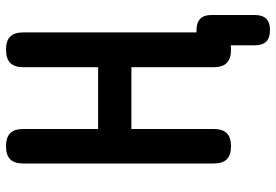

<svg xmlns="http://www.w3.org/2000/svg" viewBox="-160 -620 920 640"><g transform="rotate(-90 300.0 -300.0)"><path d="M396 -322H190V-48Q190 -18 176 -4Q162 10 132.5 10Q103 10 89 -4Q75 -18 75 -48V-682Q75 -712 89 -726Q103 -740 132.5 -740Q162 -740 176 -726Q190 -712 190 -682V-433H396V-682Q396 -712 410.5 -726Q425 -740 454.5 -740Q484 -740 498 -726Q512 -712 512 -682V-105H519Q545 -105 557.5 -92.5Q570 -80 570 -55V89Q570 115 557.5 127.5Q545 140 519.5 140Q494 140 481.5 127.5Q469 115 469 89V9Q462 10 454 10Q425 10 410.5 -4Q396 -18 396 -48Z"/></g></svg>

Font: Maple Mono NL SemiBold
Style: Regular
Weight: 600
Monospace: yes
Designer: subframe7536
Version: Version 7.000